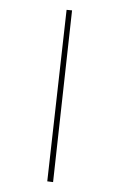

<svg xmlns="http://www.w3.org/2000/svg" viewBox="-71 -606 405 653"><g transform="rotate(-10 132.0 -279.5)"><path d="M40 -1 206 -564 224 -559 59 5Z"/></g></svg>

Font: Rozha One
Style: Regular
Weight: 400
Designer: Tim Donaldson, Indian Type Foundry
Foundry: Indian Type Foundry
Version: Version 1.300;PS 1.0;hotconv 1.0.78;makeotf.lib2.5.61930; tt